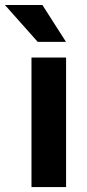

<svg xmlns="http://www.w3.org/2000/svg" viewBox="-63 -763 356 783"><path d="M206.5 -528.3V0H65.4V-528.3ZM109.9 -742.7 206.1 -592.3H90.8L-43 -742.7Z"/></svg>

Font: Vazirmatn UI FD
Style: Bold
Weight: 700
Designer: Saber Rastikerdar
Foundry: Saber Rastikerdar
Version: Version 33.003